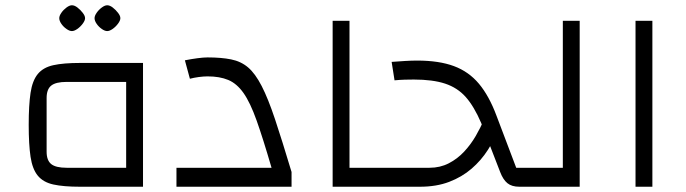

<svg xmlns="http://www.w3.org/2000/svg" viewBox="-20 -709 2603 729"><path d="M284 0Q221 0 182.5 -8.5Q144 -17 123.5 -42Q103 -67 96 -113.5Q89 -160 89 -235Q89 -310 96 -356.5Q103 -403 123.5 -428Q144 -453 182.5 -461.5Q221 -470 284 -470H523V0ZM233 -72H459V-398H233Q192 -398 174.5 -384Q157 -370 157 -337V-133Q157 -100 174.5 -86Q192 -72 233 -72ZM253 -591Q244 -591 232.5 -599Q221 -607 213 -618.5Q205 -630 205 -640Q205 -649 213 -660.5Q221 -672 232.5 -680.5Q244 -689 253 -689Q263 -689 274 -680.5Q285 -672 294 -660.5Q303 -649 303 -640Q303 -631 294 -619Q285 -607 273.5 -599Q262 -591 253 -591ZM387 -591Q378 -591 366.5 -599Q355 -607 347 -618.5Q339 -630 339 -640Q339 -649 347 -660.5Q355 -672 366.5 -680.5Q378 -689 387 -689Q397 -689 408 -680.5Q419 -672 428 -660.5Q437 -649 437 -640Q437 -631 428 -619Q419 -607 407.5 -599Q396 -591 387 -591Z M650 0V-72H1011Q979 -182 954.5 -251Q930 -320 904.5 -356Q879 -392 846.5 -405.5Q814 -419 768 -419Q753 -419 734.5 -416.5Q716 -414 701 -410L682 -480Q707 -485 730 -488Q753 -491 768 -491Q820 -491 857.5 -483.5Q895 -476 922 -453Q949 -430 973.5 -382.5Q998 -335 1024.5 -255.5Q1051 -176 1087 -56V0Z M1243 0V-630H1307V-72H1413V0ZM1413 0V-72Q1426 -72 1429.5 -62.5Q1433 -53 1433 -36Q1433 -20 1429.5 -10Q1426 0 1413 0Z M1952 0Q1923 0 1906.5 -13.5Q1890 -27 1879 -56L1807 -242Q1780 -305 1748.5 -340.5Q1717 -376 1670 -391.5Q1623 -407 1551 -407Q1534 -407 1516.5 -406.5Q1499 -406 1478 -404L1467 -474Q1494 -476 1518 -477.5Q1542 -479 1564 -479Q1647 -479 1703.5 -458Q1760 -437 1798.5 -391Q1837 -345 1865 -270L1940 -72H1975V0ZM1413 0V-72H1611Q1651 -72 1684 -89Q1717 -106 1742.5 -133.5Q1768 -161 1786.5 -193Q1805 -225 1817 -254L1876 -226Q1858 -180 1832.5 -140Q1807 -100 1770.5 -68.5Q1734 -37 1685.5 -18.5Q1637 0 1574 0ZM1975 0V-72Q1988 -72 1991.5 -62.5Q1995 -53 1995 -36Q1995 -20 1991.5 -10Q1988 0 1975 0ZM1413 0Q1400 0 1396.5 -10Q1393 -20 1393 -36Q1393 -53 1396.5 -62.5Q1400 -72 1413 -72Z M1975 0V-72H2117V-630H2181V0ZM1975 0Q1962 0 1958.5 -10Q1955 -20 1955 -36Q1955 -53 1958.5 -62.5Q1962 -72 1975 -72Z M2393 0V-630H2457V0Z"/></svg>

Font: Changa Light
Style: Regular
Weight: 300
Designer: Eduardo Rodriguez Tunni
Foundry: Eduardo Rodriguez Tunni
Version: Version 3.002; ttfautohint (v1.8.2)